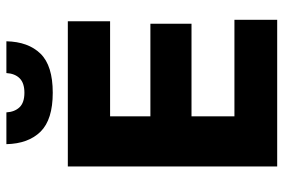

<svg xmlns="http://www.w3.org/2000/svg" viewBox="-160 -706 866 586"><g transform="rotate(-90 273.0 -413.0)"><path d="M58 0V-639H211V0ZM103.5 0V-130.5H505.5V0ZM147.5 -261.5V-387H493.5V-261.5ZM103 -510V-639H501V-510ZM283 -685Q201 -685 164.2 -722.2Q127.5 -759.5 126 -826.5H223Q224.5 -801 238.8 -786.2Q253 -771.5 283 -771.5Q312.5 -771.5 327 -786Q341.5 -800.5 343 -826.5H440Q438.5 -759.5 402 -722.2Q365.5 -685 283 -685Z"/></g></svg>

Font: Anek Latin Medium
Style: Bold
Weight: 700
Version: Version 1.003